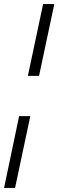

<svg xmlns="http://www.w3.org/2000/svg" viewBox="-61 -763 287 944"><path d="M76 -390 151 -743H206L131 -390ZM-41 161 33 -192H88L13 161Z"/></svg>

Font: Saira UltraCondensed
Style: Italic
Weight: 400
Width: 1
Italic angle: -12°
Designer: Hector Gatti with collaboration of the Omnibus-Type team
Foundry: Omnibus-Type
Version: Version 1.101